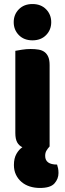

<svg xmlns="http://www.w3.org/2000/svg" viewBox="-20 -731 322 952"><path d="M48 -621Q48 -659 73.5 -685Q99 -711 141 -711Q183 -711 208.5 -685Q234 -659 234 -621Q234 -583 208.5 -557Q183 -531 141 -531Q99 -531 73.5 -557Q48 -583 48 -621ZM91 -1Q74 -9 65 -25.5Q56 -42 56 -72V-479Q67 -481 88.5 -484.5Q110 -488 132 -488Q154 -488 171.5 -485Q189 -482 201 -473Q213 -464 219.5 -448.5Q226 -433 226 -408V-5Q216 6 210 16.5Q204 27 204 42Q204 85 263 85Q266 94 268 104Q270 114 270 127Q270 156 250 178.5Q230 201 178 201Q151 201 127.5 193.5Q104 186 86.5 171Q69 156 59 135Q49 114 49 87Q49 54 61.5 32Q74 10 91 -1Z"/></svg>

Font: BALOOCHETTANREGULAR
Style: Book
Weight: 400
Designer: Maithili Shingre and Ek Type
Foundry: Ek Type
Version: Version 1.100;PS 1.000;hotconv 1.0.88;makeotf.lib2.5.647800;